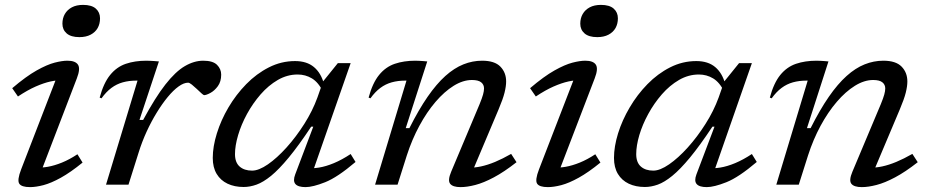

<svg xmlns="http://www.w3.org/2000/svg" viewBox="-20 -756 3802 786"><path d="M66.5 -62.5 218 -454.5 236 -427Q214.5 -428.5 187 -422.5Q159.5 -416.5 126 -401.8Q92.5 -387 53.5 -361L30 -395Q87 -443.5 129.8 -467.5Q172.5 -491.5 203.5 -499.5Q234.5 -507.5 256 -507.5Q288.5 -507.5 299.2 -491.2Q310 -475 294.5 -435L143.5 -41.5L126 -70.5Q148.5 -68.5 175.8 -73.2Q203 -78 233.8 -90.5Q264.5 -103 297 -124.5L318 -90.5Q269 -50.5 229.2 -28.5Q189.5 -6.5 158.2 1.8Q127 10 103 10Q68 10 58.8 -4.2Q49.5 -18.5 66.5 -62.5ZM235.5 -659Q235.5 -681.5 245.5 -698.8Q255.5 -716 274.2 -726Q293 -736 320 -736Q355 -736 372.2 -720.8Q389.5 -705.5 389.5 -681Q389.5 -658.5 379.8 -641.2Q370 -624 351 -614Q332 -604 305 -604Q270.5 -604 253 -619.2Q235.5 -634.5 235.5 -659Z M543 -426Q542.5 -426 540.8 -426Q539 -426 538 -426Q508 -426 482.8 -419Q457.5 -412 436 -396Q414.5 -380 395.5 -353.5L388 -356.5Q404 -416 430.8 -449Q457.5 -482 495 -494.8Q532.5 -507.5 579 -507.5Q587 -507.5 595.5 -507Q604 -506.5 612.8 -506Q621.5 -505.5 630.5 -504.5L551 -265H566Q615.5 -357 657 -410Q698.5 -463 736.5 -485.2Q774.5 -507.5 812 -507.5Q851.5 -507.5 868.5 -490.5Q885.5 -473.5 885.5 -450.5Q885.5 -422 871.8 -403.2Q858 -384.5 841.2 -375.5Q824.5 -366.5 815.5 -366.5Q813 -366.5 804.5 -374.2Q796 -382 785.5 -392Q775 -402 765.2 -409.8Q755.5 -417.5 750 -417.5Q732.5 -417.5 711 -402Q689.5 -386.5 666.8 -359Q644 -331.5 621.8 -295.2Q599.5 -259 580.2 -217Q561 -175 547.5 -131.5L506 0H414Z M1188.5 -42 1262.5 -237.5H1254Q1202.5 -160 1162.2 -111.2Q1122 -62.5 1089.8 -36.2Q1057.5 -10 1030.2 -0.2Q1003 9.5 977.5 9.5Q940 9.5 911.5 -4Q883 -17.5 867 -44Q851 -70.5 851 -109.5Q851 -156 867.8 -210Q884.5 -264 915.2 -316.2Q946 -368.5 988 -411.5Q1030 -454.5 1080.8 -480.2Q1131.5 -506 1188 -506Q1236 -506 1265.2 -481.5Q1294.5 -457 1306.5 -411.5L1302 -381Q1283.5 -419 1257 -435Q1230.5 -451 1198.5 -451Q1156 -451 1117.5 -428.8Q1079 -406.5 1047 -369.8Q1015 -333 991.2 -289.5Q967.5 -246 954.8 -202.8Q942 -159.5 942 -125Q942 -91 961 -74.2Q980 -57.5 1012 -57.5Q1039.5 -57.5 1076.8 -83.2Q1114 -109 1153 -152.2Q1192 -195.5 1225.8 -248.8Q1259.5 -302 1279.5 -357L1302.5 -422.5L1363 -497.5H1415.5L1255 -37.5L1235 -68Q1257.5 -65.5 1285.8 -70Q1314 -74.5 1347 -88.2Q1380 -102 1415.5 -125.5L1435.5 -93Q1361.5 -30 1311 -10Q1260.5 10 1231 10Q1200 10 1189.2 -2.8Q1178.5 -15.5 1188.5 -42Z M1496.5 -353.5 1489 -356.5Q1505 -416 1531.8 -449Q1558.5 -482 1596 -494.8Q1633.5 -507.5 1680 -507.5Q1688 -507.5 1696 -507Q1704 -506.5 1712.2 -506Q1720.5 -505.5 1729 -504.5L1641 -231.5H1656Q1694 -307 1730.5 -359.8Q1767 -412.5 1803.2 -445Q1839.5 -477.5 1877 -492.5Q1914.5 -507.5 1953.5 -507.5Q2005 -507.5 2028.5 -483.2Q2052 -459 2052 -422.5Q2052 -403 2045.5 -376.8Q2039 -350.5 2021 -308L1908.5 -41.5L1900 -70Q1923 -69 1949.5 -74.8Q1976 -80.5 2006.8 -93.2Q2037.5 -106 2072.5 -126L2094.5 -92Q2043.5 -52 2001.5 -29.8Q1959.5 -7.5 1925.8 1.2Q1892 10 1865.5 10Q1833.5 10 1822.8 -3.8Q1812 -17.5 1827 -53L1943.5 -330Q1953.5 -354.5 1957.5 -369Q1961.5 -383.5 1961.5 -394Q1961.5 -409.5 1949.8 -419Q1938 -428.5 1912 -428.5Q1875.5 -428.5 1837.2 -404.8Q1799 -381 1763 -339Q1727 -297 1696.8 -241Q1666.5 -185 1645.5 -120L1607.5 0H1515.5L1644 -426Q1643.5 -426 1641.8 -426Q1640 -426 1639 -426Q1609 -426 1583.8 -419Q1558.5 -412 1537 -396Q1515.5 -380 1496.5 -353.5Z M2186.5 -62.5 2338 -454.5 2356 -427Q2334.5 -428.5 2307 -422.5Q2279.5 -416.5 2246 -401.8Q2212.5 -387 2173.5 -361L2150 -395Q2207 -443.5 2249.8 -467.5Q2292.5 -491.5 2323.5 -499.5Q2354.5 -507.5 2376 -507.5Q2408.5 -507.5 2419.2 -491.2Q2430 -475 2414.5 -435L2263.5 -41.5L2246 -70.5Q2268.5 -68.5 2295.8 -73.2Q2323 -78 2353.8 -90.5Q2384.5 -103 2417 -124.5L2438 -90.5Q2389 -50.5 2349.2 -28.5Q2309.5 -6.5 2278.2 1.8Q2247 10 2223 10Q2188 10 2178.8 -4.2Q2169.5 -18.5 2186.5 -62.5ZM2355.5 -659Q2355.5 -681.5 2365.5 -698.8Q2375.5 -716 2394.2 -726Q2413 -736 2440 -736Q2475 -736 2492.2 -720.8Q2509.5 -705.5 2509.5 -681Q2509.5 -658.5 2499.8 -641.2Q2490 -624 2471 -614Q2452 -604 2425 -604Q2390.5 -604 2373 -619.2Q2355.5 -634.5 2355.5 -659Z M2831 -42 2905 -237.5H2896.5Q2845 -160 2804.8 -111.2Q2764.5 -62.5 2732.2 -36.2Q2700 -10 2672.8 -0.2Q2645.5 9.5 2620 9.5Q2582.5 9.5 2554 -4Q2525.5 -17.5 2509.5 -44Q2493.5 -70.5 2493.5 -109.5Q2493.5 -156 2510.2 -210Q2527 -264 2557.8 -316.2Q2588.5 -368.5 2630.5 -411.5Q2672.5 -454.5 2723.2 -480.2Q2774 -506 2830.5 -506Q2878.5 -506 2907.8 -481.5Q2937 -457 2949 -411.5L2944.5 -381Q2926 -419 2899.5 -435Q2873 -451 2841 -451Q2798.5 -451 2760 -428.8Q2721.5 -406.5 2689.5 -369.8Q2657.5 -333 2633.8 -289.5Q2610 -246 2597.2 -202.8Q2584.5 -159.5 2584.5 -125Q2584.5 -91 2603.5 -74.2Q2622.5 -57.5 2654.5 -57.5Q2682 -57.5 2719.2 -83.2Q2756.5 -109 2795.5 -152.2Q2834.5 -195.5 2868.2 -248.8Q2902 -302 2922 -357L2945 -422.5L3005.5 -497.5H3058L2897.5 -37.5L2877.5 -68Q2900 -65.5 2928.2 -70Q2956.5 -74.5 2989.5 -88.2Q3022.5 -102 3058 -125.5L3078 -93Q3004 -30 2953.5 -10Q2903 10 2873.5 10Q2842.5 10 2831.8 -2.8Q2821 -15.5 2831 -42Z M3139 -353.5 3131.5 -356.5Q3147.5 -416 3174.2 -449Q3201 -482 3238.5 -494.8Q3276 -507.5 3322.5 -507.5Q3330.5 -507.5 3338.5 -507Q3346.5 -506.5 3354.8 -506Q3363 -505.5 3371.5 -504.5L3283.5 -231.5H3298.5Q3336.5 -307 3373 -359.8Q3409.5 -412.5 3445.8 -445Q3482 -477.5 3519.5 -492.5Q3557 -507.5 3596 -507.5Q3647.5 -507.5 3671 -483.2Q3694.5 -459 3694.5 -422.5Q3694.5 -403 3688 -376.8Q3681.5 -350.5 3663.5 -308L3551 -41.5L3542.5 -70Q3565.5 -69 3592 -74.8Q3618.5 -80.5 3649.2 -93.2Q3680 -106 3715 -126L3737 -92Q3686 -52 3644 -29.8Q3602 -7.5 3568.2 1.2Q3534.5 10 3508 10Q3476 10 3465.2 -3.8Q3454.5 -17.5 3469.5 -53L3586 -330Q3596 -354.5 3600 -369Q3604 -383.5 3604 -394Q3604 -409.5 3592.2 -419Q3580.5 -428.5 3554.5 -428.5Q3518 -428.5 3479.8 -404.8Q3441.5 -381 3405.5 -339Q3369.5 -297 3339.2 -241Q3309 -185 3288 -120L3250 0H3158L3286.5 -426Q3286 -426 3284.2 -426Q3282.5 -426 3281.5 -426Q3251.5 -426 3226.2 -419Q3201 -412 3179.5 -396Q3158 -380 3139 -353.5Z"/></svg>

Font: Newsreader 8pt
Style: Italic
Weight: 400
Italic angle: -17°
Version: Version 1.003